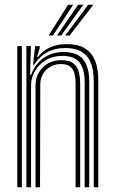

<svg xmlns="http://www.w3.org/2000/svg" viewBox="-20 -796 488 816"><path d="M378.5 0V-450Q378.5 -471.2 375 -495.8Q371.5 -520.2 359.6 -542.1Q347.8 -564 323.4 -577.9Q299 -591.8 257.5 -591.8Q212.5 -591.8 179 -573Q145.5 -554.2 125 -520.5H120.5L129.2 -600H148.8V-591L137 -554H141.2Q164 -582.5 194.4 -595.5Q224.8 -608.5 263 -608.5Q309.5 -608.5 336.6 -592.9Q363.8 -577.2 376.9 -553Q390 -528.8 393.9 -502.1Q397.8 -475.5 397.8 -453V0ZM53.5 0V-600H72.8V0ZM92.2 0V-600H111.5L107.8 -478.2H112.2Q129.2 -524 165.6 -549.6Q202 -575.2 251.8 -575Q309.8 -574.5 334.5 -542.1Q359.2 -509.8 359.2 -449V0H339.8V-446.8Q339.8 -502 318.1 -530.2Q296.5 -558.5 245.8 -558.5Q205.2 -558.5 175.1 -540.5Q145 -522.5 128.5 -493.9Q112 -465.2 112 -433.2V0ZM131 0V-434.5Q131 -478.5 161.9 -509.4Q192.8 -540.2 241.2 -540.2Q277 -540.2 293.9 -524.9Q310.8 -509.5 315.8 -487Q320.8 -464.5 320.8 -443.8V0H301.2V-442.8Q301.2 -462 297.2 -480.6Q293.2 -499.2 279.9 -511.5Q266.5 -523.8 238.8 -523.8Q202.2 -523.8 176.8 -499.4Q151.2 -475 151.2 -436L150.2 0ZM186.5 -645 269.5 -776H291.2L204.8 -645ZM257.5 -645 355 -776H377L275.8 -645ZM222.2 -645 312.2 -776H334.2L240.2 -645Z"/></svg>

Font: Big Shoulders Inline Text SemiBold
Style: Regular
Weight: 600
Designer: Patric King
Foundry: XO Type Co
Version: Version 1.000